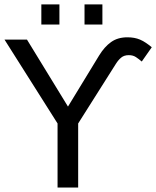

<svg xmlns="http://www.w3.org/2000/svg" viewBox="-20 -835 696 855"><path d="M547.4 -668.9Q579.1 -668.9 603.3 -658.7Q627.4 -648.4 655.8 -624.5L611.3 -561Q598.1 -572.3 585.2 -580.8Q572.3 -589.4 553.7 -589.4Q532.7 -589.4 519.8 -578.6Q506.8 -567.9 496.1 -550.8L328.1 -285.2V0H236.3V-285.2L0 -658.7H100.1L282.7 -360.4L421.4 -587.9Q445.3 -627 474.9 -647.9Q504.4 -668.9 547.4 -668.9ZM356.4 -725.6V-815.4H436V-725.6ZM164.1 -725.6V-815.4H244.6V-725.6Z"/></svg>

Font: Cousine
Style: Regular
Weight: 400
Monospace: yes
Designer: Steve Matteson
Foundry: Ascender Corporation
Version: Version 1.20